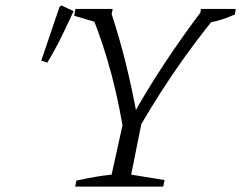

<svg xmlns="http://www.w3.org/2000/svg" viewBox="-20 -687 888 707"><path d="M439 -175Q421 -298 390.5 -413Q360 -528 317 -634L321 -654H385Q419 -552 443 -454.5Q467 -357 485 -258H467Q517 -349 583.5 -450Q650 -551 728 -654H787L783 -637Q691 -525 612.5 -408.5Q534 -292 469 -175ZM257 0 261 -22Q298 -30 329.5 -35.5Q361 -41 391 -44L436 -248H504L463 -44L586 -24L581 0ZM348 -601 253 -629 258 -654H395L387 -615ZM725 -601 714 -617 720 -654H848L845 -634Q814 -620 784.5 -611.5Q755 -603 725 -601ZM154 -456 132 -464 199 -661 206 -667 251 -646Q231 -602 207.5 -554Q184 -506 154 -456Z"/></svg>

Font: Piazzolla 8pt ExtraLight
Style: Italic
Weight: 250
Italic angle: -11.3°
Designer: Juan Pablo del Peral
Foundry: Huerta Tipografica
Version: Version 2.001